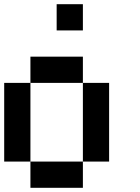

<svg xmlns="http://www.w3.org/2000/svg" viewBox="-20 -895 665 915"><path d="M0 -125V-500H125V-125ZM125 -125H375V0H125ZM125 -500V-625H375V-500ZM250 -750V-875H375V-750ZM375 -125V-500H500V-125Z"/></svg>

Font: Galmuri7 Regular
Style: Regular
Weight: 400
Designer: Lee Minseo (quiple)
Version: Version 2.399;hotconv 1.1.1;makeotfexe 2.6.0 DEVELOPMENT